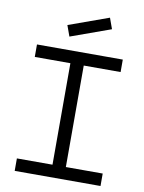

<svg xmlns="http://www.w3.org/2000/svg" viewBox="-99 -994 798 1062"><g transform="rotate(10 300.0 -463.0)"><path d="M541 0H59V-70H259V-640H59V-710H541V-640H334V-70H541ZM228 -784 206 -845 431 -926 453 -865Z"/></g></svg>

Font: Orbit
Style: Regular
Weight: 400
Designer: Sooun Cho
Foundry: JAMO
Version: Version 1.000; ttfautohint (v1.8.4.7-5d5b);gftools[0.9.29]